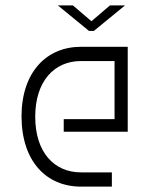

<svg xmlns="http://www.w3.org/2000/svg" viewBox="-20 -694 575 714"><path d="M60 -260C61 -93 153 0 281 0H396V-53H281C182 -53 111 -127 111 -260C111 -391 181 -467 281 -467H406V-251H217V-204H455V-520H281C154 -520 60 -427 60 -260ZM195 -674 311 -579H329L445 -674H389L320 -615L251 -674Z"/></svg>

Font: Grotesk 01 Extrafine
Style: Bold
Weight: 400
Designer: Frank Adebiaye, contributions by Jérémy Landes, Ariel Martín Pérez
Foundry: Velvetyne Type Foundry
Version: Version 3.000;Glyphs 3.1.2 (3150)